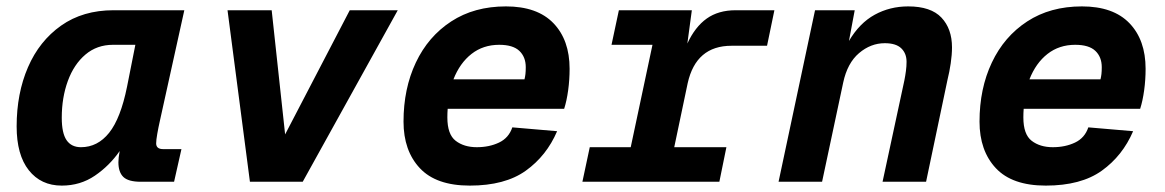

<svg xmlns="http://www.w3.org/2000/svg" viewBox="-20 -568 3640 600"><path d="M173 12Q108 12 70 -36Q32 -84 32 -173Q32 -276 67.5 -358Q103 -440 171 -488Q239 -536 335 -536H556L480 -192Q475 -170 471.5 -150Q468 -130 468 -120Q468 -102 490 -102H547L524 0H420Q381 0 365.5 -15Q350 -30 350 -61Q350 -75 354 -96Q322 -50 276.5 -19Q231 12 173 12ZM233 -108Q285 -108 321 -153Q357 -198 377 -297L403 -428H333Q283 -428 247 -397.5Q211 -367 192 -315Q173 -263 173 -200Q173 -152 188 -130Q203 -108 233 -108Z M761 0 691 -536H829L871 -148L1073 -536H1223L926 0Z M1448 12Q1343 12 1292 -42.5Q1241 -97 1241 -188Q1241 -291 1279.5 -372.5Q1318 -454 1390 -501Q1462 -548 1561 -548Q1659 -548 1709.5 -495.5Q1760 -443 1760 -353Q1760 -319 1755.5 -286Q1751 -253 1743 -228H1379Q1378 -215 1378 -201Q1378 -148 1404 -128Q1430 -108 1470 -108Q1509 -108 1539.5 -122.5Q1570 -137 1581 -170L1721 -158Q1688 -81 1623 -34.5Q1558 12 1448 12ZM1540 -428Q1490 -428 1453.5 -399.5Q1417 -371 1397 -320H1619Q1621 -328 1622 -336.5Q1623 -345 1623 -358Q1623 -390 1603 -409Q1583 -428 1540 -428Z M1800 0 1823 -108H1951L2019 -428H1891L1914 -536H2142L2128 -432Q2152 -484 2188.5 -510Q2225 -536 2279 -536H2400L2377 -425H2266Q2155 -425 2129 -308L2087 -108H2250L2228 0Z M2413 0 2527 -536H2651L2633 -440Q2666 -496 2713.5 -522Q2761 -548 2818 -548Q2889 -548 2922 -513Q2955 -478 2955 -420Q2955 -397 2951 -370Q2947 -343 2941 -319L2874 0H2738L2806 -316Q2809 -331 2811 -346Q2813 -361 2813 -375Q2813 -401 2796.5 -417Q2780 -433 2745 -433Q2701 -433 2664.5 -402Q2628 -371 2615 -310L2549 0Z M3248 12Q3143 12 3092 -42.5Q3041 -97 3041 -188Q3041 -291 3079.5 -372.5Q3118 -454 3190 -501Q3262 -548 3361 -548Q3459 -548 3509.5 -495.5Q3560 -443 3560 -353Q3560 -319 3555.5 -286Q3551 -253 3543 -228H3179Q3178 -215 3178 -201Q3178 -148 3204 -128Q3230 -108 3270 -108Q3309 -108 3339.5 -122.5Q3370 -137 3381 -170L3521 -158Q3488 -81 3423 -34.5Q3358 12 3248 12ZM3340 -428Q3290 -428 3253.5 -399.5Q3217 -371 3197 -320H3419Q3421 -328 3422 -336.5Q3423 -345 3423 -358Q3423 -390 3403 -409Q3383 -428 3340 -428Z"/></svg>

Font: Geist Mono
Style: Bold Italic
Weight: 700
Italic angle: -12°
Monospace: yes
Designer: Basement.studio, Andrés Briganti, Mateo Zaragoza
Foundry: Basement.studio, Vercel, Andrés Briganti, Guido Ferreyra, Mateo Zaragoza
Version: Version 1.500; ttfautohint (v1.8.4.7-5d5b)